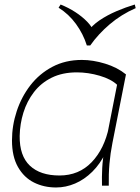

<svg xmlns="http://www.w3.org/2000/svg" viewBox="-20 -821 620 849"><path d="M499 -445Q472 -471 421 -486Q370 -501 320 -501Q256 -501 208.5 -477.5Q161 -454 130 -413.5Q99 -373 83.5 -323Q68 -273 67 -220Q66 -132 112 -88.5Q158 -45 243 -45Q329 -45 385.5 -104Q442 -163 462 -261L447 -146Q423 -96 388 -61.5Q353 -27 312 -9.5Q271 8 228 8Q174 8 130 -14Q86 -36 59.5 -82.5Q33 -129 33 -200Q33 -266 54 -329.5Q75 -393 114.5 -444Q154 -495 211.5 -525.5Q269 -556 342 -556Q391 -556 445 -539.5Q499 -523 537 -492ZM431 0Q430 -38 432 -78Q434 -118 444 -173L509 -504L537 -492L477 -188Q468 -143 464 -97Q460 -51 461 0ZM576 -801 580 -785Q516 -757 465 -713.5Q414 -670 379 -620H364Q348 -671 316 -715Q284 -759 239 -787L248 -801Q283 -787 313 -767.5Q343 -748 365 -725.5Q387 -703 396 -679H367Q386 -708 420 -731Q454 -754 495 -771.5Q536 -789 576 -801Z"/></svg>

Font: Savate ExtraLight
Style: Italic
Weight: 200
Italic angle: -11°
Designer: Max Esnée
Foundry: Plomb Type
Version: Version 2.000